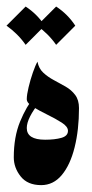

<svg xmlns="http://www.w3.org/2000/svg" viewBox="-22 -550 278 578"><path d="M98.6 -244.1Q58.6 -194.8 58.6 -164.6Q58.6 -129.4 113.8 -129.4Q143.1 -129.4 162.8 -135Q182.6 -140.6 182.6 -156.2Q182.6 -168.9 163.8 -180.9Q145 -192.9 120.6 -204.8Q96.2 -216.8 77.4 -228.3Q58.6 -239.7 58.6 -251.5Q58.6 -264.6 64 -287.1Q69.3 -309.6 76.9 -331.5Q84.5 -353.5 90.8 -364.3Q94.7 -343.8 108.4 -331.1Q122.1 -318.4 140.1 -308.8Q158.2 -299.3 175.5 -289.3Q192.9 -279.3 204.3 -264.2Q215.8 -249 215.8 -224.6Q215.8 -159.2 202.6 -106.4Q189.5 -53.7 164.1 -23.2Q138.7 7.3 102.1 7.3Q61 7.3 40.3 -18.8Q19.5 -44.9 19.5 -76.2Q19.5 -137.7 38.3 -183.6Q57.1 -229.5 82.5 -260.3ZM55.2 -530.3Q90.3 -507.3 112.8 -472.7L55.2 -415Q32.2 -448.2 -2.4 -472.7ZM147 -530.3Q182.1 -507.3 204.6 -472.7L147 -415Q124 -448.2 89.4 -472.7Z"/></svg>

Font: Lateef ExtraBold
Style: Regular
Weight: 800
Designer: SIL International
Foundry: SIL International
Version: Version 4.200